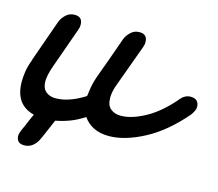

<svg xmlns="http://www.w3.org/2000/svg" viewBox="-133 -512 884 778"><g transform="rotate(15 308.5 -123.0)"><path d="M586 -183Q606 -206 629 -206Q665 -206 665 -171Q665 -158 649 -136Q575 -50 495 -8Q415 34 349 34Q312 34 285 20.5Q258 7 242 -17Q211 3 183 13.5Q155 24 124 30Q114 52 104.5 75Q95 98 85 119Q77 136 62.5 147.5Q48 159 28 159Q-5 159 -5 127Q-5 117 1 105L0 106Q6 93 10 84Q14 75 17 67.5Q20 60 24 51Q28 42 34 29Q-8 18 -28 -11.5Q-48 -41 -48 -88Q-48 -108 -44.5 -131Q-41 -154 -30 -183L-31 -182Q-15 -227 0.5 -271Q16 -315 32 -360Q38 -376 53 -390.5Q68 -405 90 -405Q123 -405 123 -372Q123 -367 122.5 -363Q122 -359 119 -353L121 -356L58 -179Q44 -139 44 -114Q44 -86 60 -72Q76 -58 101 -58Q130 -58 161 -69Q192 -80 223 -100Q225 -117 228.5 -138Q232 -159 240 -182Q256 -226 272.5 -271Q289 -316 304 -360Q310 -376 325 -390.5Q340 -405 362 -405Q395 -405 395 -372Q395 -367 394.5 -363Q394 -359 391 -353L393 -356Q377 -311 360.5 -267Q344 -223 328 -178Q315 -145 315 -118Q315 -86 332 -72Q349 -58 375 -58Q419 -58 475.5 -88.5Q532 -119 586 -182Z"/></g></svg>

Font: Discipuli Britannica Bold
Style: Regular
Weight: 700
Designer: Peter Wiegel
Foundry: Peter Wiegel
Version: Version 0.001 2009